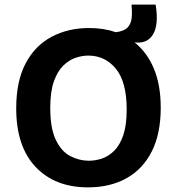

<svg xmlns="http://www.w3.org/2000/svg" viewBox="-20 -795 764 829"><path d="M360 14Q217 14 133.5 -74.5Q50 -163 50 -327Q50 -444 90.5 -521Q131 -598 202.5 -636Q274 -674 365 -674Q428 -674 480 -656Q515 -660 530.5 -676Q546 -692 548.5 -717.5Q551 -743 548 -775H652Q666 -689 641 -647Q616 -605 561 -612Q615 -569 644.5 -498.5Q674 -428 674 -330Q674 -217 635 -140.5Q596 -64 525.5 -25Q455 14 360 14ZM364 -101Q392 -101 420.5 -110.5Q449 -120 473.5 -144.5Q498 -169 512.5 -212Q527 -255 527 -322Q527 -441 480.5 -498Q434 -555 361 -555Q335 -555 306.5 -545.5Q278 -536 253 -511.5Q228 -487 212.5 -443Q197 -399 197 -329Q197 -241 221 -191Q245 -141 283.5 -121Q322 -101 364 -101Z"/></svg>

Font: Bricolage Grotesque 10pt Bricolage Grotesque 10pt Regular
Style: Bold
Weight: 700
Designer: Mathieu Triay
Foundry: Atelier Triay
Version: Version 1.000; ttfautohint (v1.8.4.7-5d5b);gftools[0.9.32]